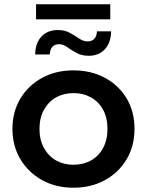

<svg xmlns="http://www.w3.org/2000/svg" viewBox="-20 -868 685 895"><path d="M322 7Q240 7 176 -28.5Q112 -64 75 -126Q38 -188 38 -267Q38 -347 75 -408.5Q112 -470 176 -505Q240 -540 322 -540Q405 -540 469.5 -505Q534 -470 570.5 -409Q607 -348 607 -267Q607 -188 570.5 -126Q534 -64 469.5 -28.5Q405 7 322 7ZM322 -100Q368 -100 404 -120Q440 -140 460.5 -178Q481 -216 481 -267Q481 -319 460.5 -356.5Q440 -394 404 -414Q368 -434 323 -434Q277 -434 241.5 -414Q206 -394 185 -356.5Q164 -319 164 -267Q164 -216 185 -178Q206 -140 241.5 -120Q277 -100 322 -100ZM394 -608Q360 -608 336 -621.5Q312 -635 293 -648.5Q274 -662 256 -662Q234 -662 223.5 -649Q213 -636 212 -614H144Q145 -668 173.5 -698Q202 -728 250 -728Q283 -728 306.5 -714.5Q330 -701 349.5 -688Q369 -675 388 -675Q409 -675 420 -687.5Q431 -700 432 -722H498Q497 -669 469 -638.5Q441 -608 394 -608ZM148 -778V-848H494V-778Z"/></svg>

Font: MOST Montserrat SemiBold
Style: Regular
Weight: 600
Designer: Julieta Ulanovsky
Foundry: Julieta Ulanovsky
Version: Version 8.000;March 11, 2024;FontCreator 15.0.0.2926 64-bit